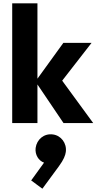

<svg xmlns="http://www.w3.org/2000/svg" viewBox="-20 -746 586 1164"><path d="M365 0H545L357 -257L535 -486H364L207 -269V-726H54V0H207V-234ZM169 348 237 398 337 262C367 221 376 196 379 175C386 122 350 75 300 69C247 62 203 99 196 151C191 193 215 229 247 240Z"/></svg>

Font: MV Cash
Style: Bold
Weight: 700
Designer: Rodrigo Fuenzalida
Foundry: fragTYPE
Version: Version 1.100;Glyphs 3.1.2 (3151)